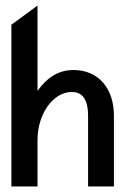

<svg xmlns="http://www.w3.org/2000/svg" viewBox="-20 -671 457 691"><path d="M21 0H115V-166C115 -220 132 -262 153 -291C173 -317 201 -340 239 -340C280 -340 297 -307 297 -255V0H390V-255C390 -351 336 -419 244 -419C185 -419 145 -386 115 -344V-651L21 -582Z"/></svg>

Font: Charger Sport
Style: BdNrw
Weight: 700
Designer: Jasper
Foundry: Cannot Into Space Fonts
Version: Version 1.1